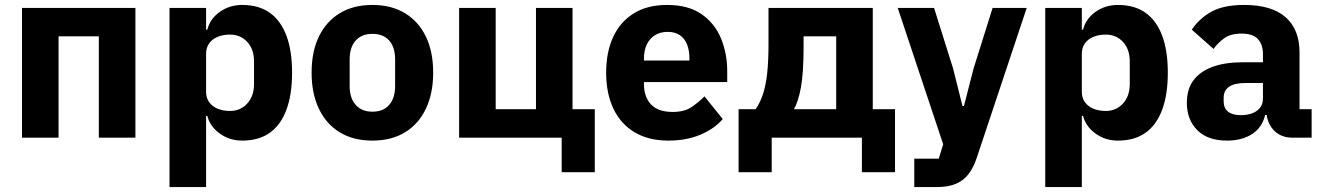

<svg xmlns="http://www.w3.org/2000/svg" viewBox="-20 -557 5358 777"><path d="M69 0V-525H528V0H380V-410H217V0Z M666 200V-525H814V-437H819Q830 -481 869.5 -509Q909 -537 960 -537Q1027 -537 1071.5 -505.5Q1116 -474 1139 -413Q1162 -352 1162 -263Q1162 -174 1139 -112.5Q1116 -51 1071.5 -19.5Q1027 12 960 12Q909 12 869.5 -16.5Q830 -45 819 -88H814V200ZM911 -108Q953 -108 980.5 -138Q1008 -168 1008 -217V-308Q1008 -358 980.5 -387.5Q953 -417 911 -417Q883 -417 861 -408Q839 -399 826.5 -381.5Q814 -364 814 -340V-185Q814 -161 826.5 -143.5Q839 -126 861 -117Q883 -108 911 -108Z M1487 12Q1410 12 1355 -21.5Q1300 -55 1270.5 -117Q1241 -179 1241 -263Q1241 -348 1270.5 -409Q1300 -470 1355 -503.5Q1410 -537 1487 -537Q1564 -537 1619 -503.5Q1674 -470 1703.5 -409Q1733 -348 1733 -263Q1733 -179 1703.5 -117Q1674 -55 1619 -21.5Q1564 12 1487 12ZM1487 -105Q1531 -105 1555 -132.5Q1579 -160 1579 -209V-316Q1579 -366 1555 -393Q1531 -420 1487 -420Q1444 -420 1419.5 -393Q1395 -366 1395 -316V-209Q1395 -160 1419.5 -132.5Q1444 -105 1487 -105Z M2253 140V0H1838V-525H1986V-115H2149V-525H2297V-115H2387V140Z M2685 12Q2605 12 2548.5 -21.5Q2492 -55 2462.5 -117Q2433 -179 2433 -263Q2433 -346 2461.5 -407.5Q2490 -469 2545 -503Q2600 -537 2679 -537Q2766 -537 2819.5 -499.5Q2873 -462 2898 -401Q2923 -340 2923 -269V-225H2586V-217Q2586 -165 2614.5 -134.5Q2643 -104 2702 -104Q2749 -104 2777.5 -123Q2806 -142 2831 -167L2905 -75Q2870 -35 2813.5 -11.5Q2757 12 2685 12ZM2682 -428Q2652 -428 2630.5 -414.5Q2609 -401 2597.5 -377Q2586 -353 2586 -320V-312H2770V-321Q2770 -353 2760.5 -377Q2751 -401 2731.5 -414.5Q2712 -428 2682 -428Z M2969 140V-115H3038Q3056 -141 3067.5 -175.5Q3079 -210 3084.5 -259Q3090 -308 3090 -376V-525H3512V-115H3602V140H3468V0H3103V140ZM3193 -115H3364V-410H3232V-368Q3232 -260 3221 -202Q3210 -144 3193 -115Z M3920 -280 3997 -525H4135L3933 81Q3920 121 3899.5 147.5Q3879 174 3848 187Q3817 200 3772 200H3680V85H3779L3797 27L3613 -525H3760L3837 -280L3875 -128H3881Z M4210 200V-525H4358V-437H4363Q4374 -481 4413.5 -509Q4453 -537 4504 -537Q4571 -537 4615.5 -505.5Q4660 -474 4683 -413Q4706 -352 4706 -263Q4706 -174 4683 -112.5Q4660 -51 4615.5 -19.5Q4571 12 4504 12Q4453 12 4413.5 -16.5Q4374 -45 4363 -88H4358V200ZM4455 -108Q4497 -108 4524.5 -138Q4552 -168 4552 -217V-308Q4552 -358 4524.5 -387.5Q4497 -417 4455 -417Q4427 -417 4405 -408Q4383 -399 4370.5 -381.5Q4358 -364 4358 -340V-185Q4358 -161 4370.5 -143.5Q4383 -126 4405 -117Q4427 -108 4455 -108Z M5288 0H5206Q5179 0 5155.5 -13.5Q5132 -27 5118 -53.5Q5104 -80 5104 -117V-130L5136 -92H5100Q5088 -41 5047 -14.5Q5006 12 4946 12Q4867 12 4825 -30.5Q4783 -73 4783 -141Q4783 -197 4810.5 -233Q4838 -269 4888.5 -287Q4939 -305 5008 -305H5091V-338Q5091 -376 5071 -398.5Q5051 -421 5004 -421Q4960 -421 4934 -402Q4908 -383 4891 -359L4803 -437Q4835 -484 4884 -510.5Q4933 -537 5015 -537Q5126 -537 5182.5 -487.5Q5239 -438 5239 -345V-115H5288ZM5091 -221H5019Q4976 -221 4954 -206Q4932 -191 4932 -162V-147Q4932 -119 4950 -105Q4968 -91 5001 -91Q5026 -91 5046 -98Q5066 -105 5078.5 -120Q5091 -135 5091 -159Z"/></svg>

Font: IBM Plex Sans
Style: Bold
Weight: 700
Designer: Mike Abbink, Paul van der Laan, Pieter van Rosmalen
Foundry: Bold Monday
Version: Version 3.201